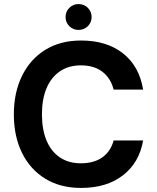

<svg xmlns="http://www.w3.org/2000/svg" viewBox="-20 -911 772 943"><path d="M378 12Q276 12 202 -33.5Q128 -79 88 -160.5Q48 -242 48 -349Q48 -456 88 -538Q128 -620 202 -666Q276 -712 378 -712Q504 -712 584 -649Q664 -586 683 -471H538Q524 -527 483 -558.5Q442 -590 377 -590Q317 -590 274 -560.5Q231 -531 208.5 -477.5Q186 -424 186 -349Q186 -275 208.5 -221Q231 -167 274 -138Q317 -109 377 -109Q442 -109 483 -138.5Q524 -168 538 -221H683Q664 -112 584 -50Q504 12 378 12ZM365 -764Q339 -764 320.5 -782.5Q302 -801 302 -827Q302 -854 320.5 -872.5Q339 -891 365 -891Q393 -891 411.5 -872.5Q430 -854 430 -827Q430 -801 411.5 -782.5Q393 -764 365 -764Z"/></svg>

Font: DM Sans 9pt
Style: Bold
Weight: 700
Version: Version 4.004;gftools[0.9.30]